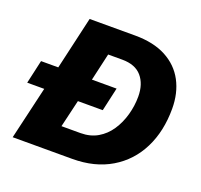

<svg xmlns="http://www.w3.org/2000/svg" viewBox="-116 -791 965 922"><g transform="rotate(20 366.0 -330.0)"><path d="M38 0 101 -270H14L41 -390H129L191 -660H424Q518 -660 582 -626Q646 -592 678.5 -531Q711 -470 711 -390Q711 -275 667 -187Q623 -99 540 -49.5Q457 0 342 0ZM240 -130H337Q387 -130 424.5 -152Q462 -174 487 -211.5Q512 -249 525 -295.5Q538 -342 538 -389Q538 -453 505 -491.5Q472 -530 405 -530H333L301 -390H427L400 -270H273Z"/></g></svg>

Font: Work Sans
Style: Bold Italic
Weight: 700
Italic angle: -13°
Designer: Wei Huang
Foundry: Wei Huang
Version: Version 2.010; ttfautohint (v1.8.3)